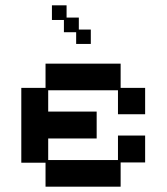

<svg xmlns="http://www.w3.org/2000/svg" viewBox="-20 -689 626 721"><path d="M151 12V-78H60V-359H151V-450H433V-359H525V-260H423V-350H161V-270H343V-169H161V-88H423V-180H525V-79H433V12ZM266 -524V-568H220V-614H175V-669H230V-623H276V-578H321V-524Z"/></svg>

Font: Pixelify Sans
Style: Regular
Weight: 400
Designer: Stefie Justprince
Foundry: Typecalism Foundryline
Version: Version 1.000;February 13, 2025;FontCreator 15.0.0.3015 64-b